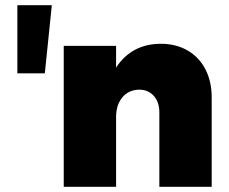

<svg xmlns="http://www.w3.org/2000/svg" viewBox="-20 -721 883 741"><path d="M47 -701H180L153 -438H47ZM797 -345V0H595V-287Q595 -327 573.5 -351Q552 -375 517 -375Q476 -374 452 -345Q428 -316 428 -269V0H226V-544H428V-460Q457 -505 500.5 -528.5Q544 -552 601 -552Q659 -552 703.5 -526.5Q748 -501 772.5 -454Q797 -407 797 -345Z"/></svg>

Font: Gontserrat ExtraBold
Style: Regular
Weight: 800
Designer: Julieta Ulanovsky
Foundry: Julieta Ulanovsky
Version: Version 6.001